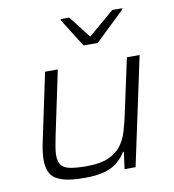

<svg xmlns="http://www.w3.org/2000/svg" viewBox="-83 -811 807 892"><g transform="rotate(-10 320.5 -365.0)"><path d="M245 8Q178 8 140 -4Q102 -16 86.5 -41Q71 -66 71 -106Q71 -125 74 -148.5Q77 -172 83 -198L149 -510H209L145 -206Q140 -181 136 -158Q132 -135 132 -119Q132 -87 145 -71Q158 -55 187 -49.5Q216 -44 264 -44Q328 -44 366.5 -61Q405 -78 426.5 -106.5Q448 -135 459 -171.5Q470 -208 478 -246L535 -510H595L486 0H434L445 -80H441Q426 -56 403 -35.5Q380 -15 342.5 -3.5Q305 8 245 8ZM346 -599 262 -733 263 -738H303L384 -634L506 -738H554L553 -733L413 -599Z"/></g></svg>

Font: Saira SemiExpanded Light
Style: Italic
Weight: 300
Width: 6
Italic angle: -12°
Designer: Hector Gatti with collaboration of the Omnibus-Type team
Foundry: Omnibus-Type
Version: Version 1.101